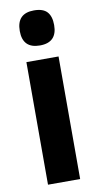

<svg xmlns="http://www.w3.org/2000/svg" viewBox="-88 -808 433 847"><g transform="rotate(-10 128.5 -384.0)"><path d="M128 -768Q169 -768 187 -748Q205 -728 205 -689Q205 -611 128 -611Q51 -611 51 -689Q51 -768 128 -768ZM200 -549V0H56V-549Z"/></g></svg>

Font: Noto Sans Gurmukhi ExtraCondensed ExtraBold
Style: Regular
Weight: 800
Width: 2
Designer: Jelle Bosma - Monotype Design Team
Foundry: Monotype Imaging Inc.
Version: Version 2.004; ttfautohint (v1.8.4.7-5d5b)